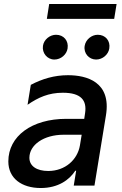

<svg xmlns="http://www.w3.org/2000/svg" viewBox="-20 -929 610 961"><path d="M563.6 -909.1H226.2L214.5 -834.5H551.5ZM252.1 -631C285.5 -631 313.6 -656.6 318.2 -686.1C324.6 -724.8 299 -755 260.3 -755C230.1 -755 199.6 -731.5 195 -699.6C189.6 -663.4 216.6 -631 252.1 -631ZM460.9 -631C494.3 -631 522.4 -656.6 527 -686.1C533.4 -724.8 507.8 -755 469.1 -755C438.9 -755 409.1 -731.5 403.8 -699.6C397.4 -662.3 425.4 -631 460.9 -631ZM183.9 12.1C271.3 12.1 327.4 -28.8 356.9 -74.6H361.2L349.1 0H452.8L510.3 -351.6C538 -519.9 413 -552.6 320.3 -552.6C252.1 -552.6 191.4 -534.4 134.2 -504.3L117.9 -404.5C171.5 -441.4 223.4 -464.8 294.7 -464.8C386 -464.8 415.5 -426.8 405.9 -362.9L401.6 -334.2H311.8C139.6 -334.2 21.7 -247.9 21.7 -121.1C21.7 -35.9 89.1 12.1 183.9 12.1ZM221.2 -73.2C164.8 -73.2 127.1 -97.3 127.1 -139.2C127.1 -203.8 198.9 -254.6 298.3 -254.6H388.8L380 -201C367.9 -130 306.8 -73.2 221.2 -73.2Z"/></svg>

Font: TID UI Medium
Style: Italic
Weight: 500
Italic angle: -9.39999°
Designer: The TID Project Authors
Foundry: Bakken & Bæck
Version: Version 1.001;hotconv 1.0.109;makeotfexe 2.5.65596